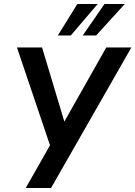

<svg xmlns="http://www.w3.org/2000/svg" viewBox="-20 -943 679 963"><path d="M109 0 242 -234 237 -196 65 -705H191L310 -309H289L513 -705H639L236 0ZM270 -765 368 -923H470L335 -765ZM395 -765 504 -923H606L462 -765Z"/></svg>

Font: Nunito Sans 10pt Condensed
Style: Bold Italic
Weight: 700
Width: 3
Italic angle: -9°
Designer: Vernon Adams
Foundry: Vernon Adams
Version: Version 3.101;gftools[0.9.27]